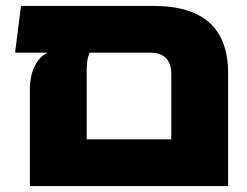

<svg xmlns="http://www.w3.org/2000/svg" viewBox="-20 -629 834 649"><path d="M499 -609Q751 -609 751 -382V0H81V-336Q81 -351 86 -373.5Q91 -396 104 -417.5Q117 -439 141 -451H31L51 -609ZM559 -158V-379Q559 -415 540.5 -433Q522 -451 490 -451H283Q276 -435 274.5 -418Q273 -401 273 -384V-158Z"/></svg>

Font: Noto Sans Hebrew SemiCondensed Black
Style: Regular
Weight: 900
Width: 4
Designer: Ben Nathan
Foundry: Google LLC
Version: Version 3.001; ttfautohint (v1.8.4.7-5d5b)